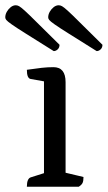

<svg xmlns="http://www.w3.org/2000/svg" viewBox="-52 -709 409 729"><path d="M50 0Q50 -32 66 -36L126 -55L115 -41V-413L127 -398L65 -409Q50 -411 50 -444Q84 -449 106.5 -451.5Q129 -454 151 -454Q197 -454 197 -397V-43L185 -56L265 -37Q265 -22 261.5 -14.5Q258 -7 247 0ZM152 -515Q85 -557 47.5 -580.5Q10 -604 -7 -616Q-24 -628 -28 -633Q-32 -638 -32 -643Q-32 -654 -26 -664.5Q-20 -675 -11 -682Q-2 -689 8 -689Q14 -689 20.5 -685.5Q27 -682 42 -668.5Q57 -655 88 -624Q119 -593 174 -539Q174 -528 167 -521.5Q160 -515 152 -515ZM315 -515Q248 -557 210.5 -580.5Q173 -604 156 -616Q139 -628 135 -633Q131 -638 131 -643Q131 -654 137 -664.5Q143 -675 152 -682Q161 -689 171 -689Q177 -689 183.5 -685.5Q190 -682 205 -668.5Q220 -655 251 -624Q282 -593 337 -539Q337 -528 330 -521.5Q323 -515 315 -515Z"/></svg>

Font: Pitagon Serif
Style: Regular
Weight: 400
Designer: Travis Tran
Foundry: Pitagon
Version: Version 1.000;gftools[0.9.26]